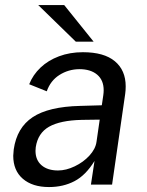

<svg xmlns="http://www.w3.org/2000/svg" viewBox="-20 -746 596 776"><path d="M304 -318 391.5 -320.5 397.5 -361.5Q399 -372 399 -381.5Q399 -422 372.8 -444.2Q346.5 -466.5 300.5 -466.5Q256.5 -466 220.2 -443Q184 -420 169 -377L98 -405.5Q113 -443.5 143.8 -472.8Q174.5 -502 218.5 -518.5Q262.5 -535 315 -535Q400.5 -535 444.2 -498.5Q488 -462 488 -397Q488 -380.5 486 -366.5L433 0H347.5L362 -95.5Q326.5 -37.5 281 -13.8Q235.5 10 178 10Q111 10 72.2 -23.5Q33.5 -57 33.5 -116.5Q33.5 -124 35.5 -142Q48 -230 112.2 -272.5Q176.5 -315 304 -318ZM123.5 -136.5Q123.5 -99 148 -78Q172.5 -57 214.5 -57Q247 -57 282 -73.8Q317 -90.5 341.5 -117.2Q366 -144 370 -172.5L383 -262.5L310.5 -261.5Q223.5 -259.5 178.2 -233.8Q133 -208 124.5 -151Q123.5 -141 123.5 -136.5ZM358.5 -577.5H286.5L134.5 -725.5H239.5Z"/></svg>

Font: 1883 Sans
Style: Italic
Weight: 400
Italic angle: -8°
Designer: 1883 Sans project is a fork of Public Sans.
Version: Version 1.009